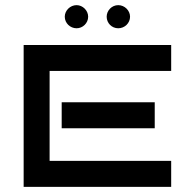

<svg xmlns="http://www.w3.org/2000/svg" viewBox="-20 -727 725 747"><path d="M646 -101H173V-451H646V-552H72V0H646ZM582 -329H220V-228H582ZM323 -662C323 -686 302 -707 278 -707C253 -707 232 -686 232 -662C232 -637 253 -617 278 -617C302 -617 323 -637 323 -662ZM486 -662C486 -686 465 -707 440 -707C415 -707 395 -686 395 -662C395 -637 415 -617 440 -617C465 -617 486 -637 486 -662Z"/></svg>

Font: Bruno Ace SC
Style: Regular
Weight: 400
Designer: Astigmatic (AOETI)
Foundry: Astigmatic (AOETI)
Version: Version 1.000